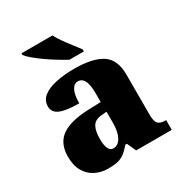

<svg xmlns="http://www.w3.org/2000/svg" viewBox="-179 -898 985 1040"><g transform="rotate(-30 313.0 -378.0)"><path d="M199 10Q156 10 120 -8Q84 -26 62.5 -62.5Q41 -99 41 -155Q41 -238 96 -277Q151 -316 262 -320L343 -323V-375Q343 -431 330 -456.5Q317 -482 291 -482Q267 -482 253 -455Q239 -428 239 -375Q160 -375 121.5 -391Q83 -407 83 -445Q83 -483 113.5 -506.5Q144 -530 195.5 -540.5Q247 -551 308 -551Q423 -551 480.5 -513.5Q538 -476 538 -383V-131Q538 -91 550.5 -76Q563 -61 597 -61H601V0H378L353 -56H343Q321 -30 301.5 -15.5Q282 -1 258.5 4.5Q235 10 199 10ZM278 -71Q308 -71 326 -103.5Q344 -136 344 -191V-262L313 -259Q271 -256 255 -229.5Q239 -203 239 -152Q239 -71 278 -71ZM311 -606Q285 -620 253 -639.5Q221 -659 190 -681Q159 -703 135.5 -723Q112 -743 103 -756V-766H297Q308 -744 327 -717Q346 -690 366.5 -664Q387 -638 401 -619V-606Z"/></g></svg>

Font: Noto Serif Tamil Black
Style: Regular
Weight: 900
Designer: Indian Type Foundry, Tom Grace, and the Monotype Design Team
Foundry: Monotype Imaging Inc.
Version: Version 2.004; ttfautohint (v1.8.4.7-5d5b)